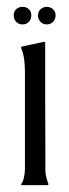

<svg xmlns="http://www.w3.org/2000/svg" viewBox="-20 -540 202 560"><path d="M121.1 -3.9V-1Q120.6 -1 119.6 -0.5Q118.7 0 118.2 0H43.9L40.5 -2Q43.5 -4.4 45.9 -10Q48.3 -15.6 49.8 -22.2Q51.3 -28.8 52 -35.2Q52.7 -41.5 52.7 -45.4V-331.5Q52.7 -349.1 50.5 -366.7Q48.3 -384.3 41.5 -400.4V-402.3L43.9 -404.3L108.4 -418L111.8 -417Q111.8 -416.5 111.8 -401.4Q111.8 -386.2 111.8 -361.6Q111.8 -336.9 111.8 -305.4Q111.8 -273.9 111.8 -240.2Q111.8 -206.5 112.1 -173.8Q112.3 -141.1 112.3 -114.3Q112.3 -87.4 112.3 -68.8Q112.3 -50.3 112.3 -45.4Q112.3 -34.7 114.7 -24.2Q117.2 -13.7 121.1 -3.9ZM45.9 -520Q57.1 -520 64.2 -513.2Q71.3 -506.3 71.3 -495.1Q71.3 -483.9 64.2 -476.3Q57.1 -468.8 45.9 -468.8Q34.7 -468.8 27.3 -476.3Q20 -483.9 20 -495.1Q20 -506.3 27.3 -513.2Q34.7 -520 45.9 -520ZM116.2 -520Q127 -520 134.5 -513.2Q142.1 -506.3 142.1 -495.1Q142.1 -483.9 134.8 -476.3Q127.4 -468.8 116.2 -468.8Q105 -468.8 97.9 -476.6Q90.8 -484.4 90.8 -495.1Q90.8 -505.9 98.1 -512.9Q105.5 -520 116.2 -520Z"/></svg>

Font: CAT Linz
Style: Regular
Weight: 400
Designer: Peter Wiegel
Foundry: Peter Wiegel
Version: Version 1.08